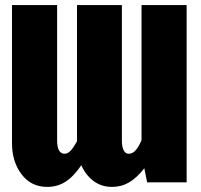

<svg xmlns="http://www.w3.org/2000/svg" viewBox="-20 -715 790 753"><path d="M712 -695V0H557L546 -55Q516 -17 486 0.5Q456 18 419 18Q378 18 347 -5Q316 -28 299 -67Q268 -22 236.5 -2Q205 18 165 18Q102 18 64.5 -31.5Q27 -81 27 -154V-695H204V-164Q204 -138 211.5 -125Q219 -112 233 -112Q246 -112 257.5 -124.5Q269 -137 282 -161V-695H458V-164Q458 -139 465 -125.5Q472 -112 485 -112Q499 -112 511 -124.5Q523 -137 535 -165V-695Z"/></svg>

Font: Fira Sans Extra Condensed ExtraBold
Style: Regular
Weight: 800
Width: 1
Designer: Carrois Corporate & Edenspiekermann AG
Foundry: Carrois Corporate GbR & Edenspiekermann AG
Version: Version 4.203